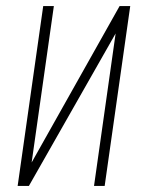

<svg xmlns="http://www.w3.org/2000/svg" viewBox="-20 -611 473 631"><path d="M38 0 122 -591H157L84 -77L373 -591H408L324 0H289L360 -501L75 0Z"/></svg>

Font: Alumni Sans ExtraLight
Style: Italic
Weight: 250
Italic angle: -8°
Version: Version 1.016